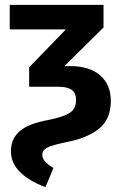

<svg xmlns="http://www.w3.org/2000/svg" viewBox="-20 -550 496 790"><path d="M25 72Q25 20 62 -11Q99 -42 177 -56Q242 -69 267.5 -86Q293 -103 293 -139Q293 -167 275.5 -180Q258 -193 220 -193H100V-273L251 -429H20V-530H406V-437L245 -278H270Q348 -278 392 -240Q436 -202 436 -135Q436 -60 388 -21Q340 18 257 34Q194 47 174 57.5Q154 68 154 87Q154 115 200 141L167 220Q100 195 62.5 158Q25 121 25 72Z"/></svg>

Font: Fira Sans Condensed SemiBold
Style: Regular
Weight: 600
Width: 3
Designer: bBox Type GmbH & Carrois Corporate GbR & Edenspiekermann AG
Foundry: bBox Type GmbH & Carrois Corporate GbR & Edenspiekermann AG
Version: Version 4.301